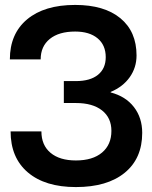

<svg xmlns="http://www.w3.org/2000/svg" viewBox="-20 -746 617 779"><path d="M288 -328H239V-417H288Q346 -417 377.5 -442.5Q409 -468 409 -514Q409 -563 376 -590.5Q343 -618 285 -618Q219 -618 182 -588Q145 -558 145 -505H20Q20 -609 90 -667.5Q160 -726 285 -726Q403 -726 468.5 -672Q534 -618 534 -521Q534 -472 506.5 -433Q479 -394 429 -373V-371Q490 -355 523.5 -311.5Q557 -268 557 -207Q557 -103 486 -45Q415 13 288 13Q163 13 93 -46.5Q23 -106 23 -213H148Q148 -157 185 -126Q222 -95 288 -95Q356 -95 394 -127Q432 -159 432 -215Q432 -268 394 -298Q356 -328 288 -328Z"/></svg>

Font: Non Bureau Medium
Style: Regular
Weight: 500
Designer: Jona Saucedo
Foundry: Non Foundry
Version: Version 1.000; ttfautohint (v1.8.4)